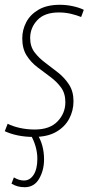

<svg xmlns="http://www.w3.org/2000/svg" viewBox="-31 -562 370 802"><path d="M-11 -14 1 -45Q23 -34 52.5 -27.5Q82 -21 114 -21Q177 -21 209.5 -55Q242 -89 242 -135Q242 -172 224 -196.5Q206 -221 179 -241Q152 -261 125 -281.5Q98 -302 80 -330.5Q62 -359 62 -402Q62 -437 78.5 -469Q95 -501 130 -521.5Q165 -542 219 -542Q247 -542 274 -536Q301 -530 319 -521L308 -491Q288 -499 264.5 -504.5Q241 -510 215 -510Q155 -510 125 -478Q95 -446 95 -403Q95 -368 113 -344Q131 -320 158 -300Q185 -280 212 -258.5Q239 -237 257.5 -208.5Q276 -180 276 -139Q276 -100 258 -66Q240 -32 203.5 -11Q167 10 110 10Q74 10 43 3.5Q12 -3 -11 -14ZM17 205 27 179Q48 192 69 192Q94 192 109.5 168Q125 144 125 101Q125 50 96 -1H125Q153 44 153 104Q153 149 132.5 184.5Q112 220 72 220Q57 220 43.5 216.5Q30 213 17 205Z"/></svg>

Font: Georama SemiCondensed ExtraLight
Style: Italic
Weight: 200
Width: 4
Italic angle: -9°
Designer: Jean-Baptiste Levee
Foundry: Production Type
Version: Version 1.000